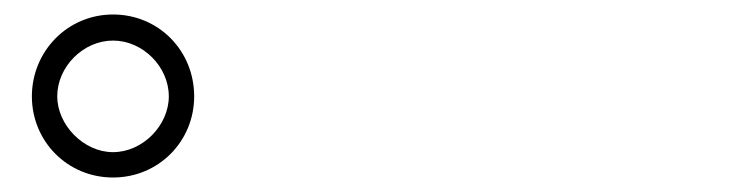

<svg xmlns="http://www.w3.org/2000/svg" viewBox="-20 -840 1040 265"><path d="M24 -707C24 -645 73 -595 136 -595C199 -595 248 -645 248 -707C248 -770 199 -820 136 -820C73 -820 24 -769 24 -707ZM59 -707C59 -748 95 -784 136 -784C177 -784 213 -748 213 -707C213 -667 177 -630 136 -630C95 -630 59 -668 59 -707Z"/></svg>

Font: Noto Sans HK Light
Style: Regular
Weight: 300
Designer: Ryoko NISHIZUKA 西塚涼子 (kana, bopomofo & ideographs); Paul D. Hunt (Latin, Greek & Cyrillic); Sandoll Communications 산돌커뮤니
Foundry: Adobe
Version: Version 2.004;hotconv 1.0.118;makeotfexe 2.5.65603